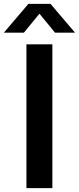

<svg xmlns="http://www.w3.org/2000/svg" viewBox="-63 -968 406 988"><path d="M73 0V-740H206.5V0ZM-43 -800 83 -948H197L323 -800H220L129 -911H151L60 -800Z"/></svg>

Font: Encode Sans SC SemiBold
Style: Regular
Weight: 600
Version: Version 3.002